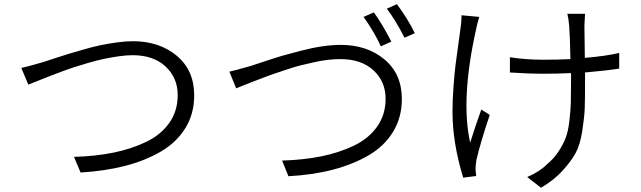

<svg xmlns="http://www.w3.org/2000/svg" viewBox="-20 -840 3040 911"><path d="M114.3 -438.5 81.1 -517.6Q98.6 -520.5 186.5 -545.9Q195.3 -548.8 236.8 -562.5Q278.3 -576.2 304.2 -584Q330.1 -591.8 376 -605Q421.9 -618.2 457 -625.5Q492.2 -632.8 534.2 -638.7Q576.2 -644.5 610.4 -644.5Q735.4 -644.5 818.4 -575.7Q901.4 -506.8 901.4 -387.7Q901.4 -299.8 859.4 -231.9Q817.4 -164.1 742.7 -120.6Q668 -77.1 572.8 -52.7Q477.5 -28.3 362.3 -21.5L331.1 -95.7Q432.6 -98.6 517.6 -115.7Q602.5 -132.8 672.9 -166.5Q743.2 -200.2 783.2 -256.8Q823.2 -313.5 823.2 -388.7Q823.2 -470.7 765.6 -524.4Q708 -578.1 609.4 -578.1Q579.1 -578.1 542.5 -572.8Q505.9 -567.4 473.1 -560.5Q440.4 -553.7 398.4 -541.5Q356.4 -529.3 328.1 -520Q299.8 -510.7 258.8 -495.1Q217.8 -479.5 200.2 -472.7Q182.6 -465.8 148.9 -452.1Q115.2 -438.5 114.3 -438.5Z M1705.1 -759.8 1753.9 -781.2Q1791 -730.5 1836.9 -642.6L1787.1 -620.1Q1755.9 -688.5 1705.1 -759.8ZM1815.4 -798.8 1863.3 -820.3Q1916 -749 1948.2 -682.6L1899.4 -661.1Q1856.4 -745.1 1815.4 -798.8ZM1100.6 -420.9 1068.4 -500Q1085 -502.9 1173.8 -528.3Q1176.8 -529.3 1233.9 -548.3Q1291 -567.4 1321.8 -576.2Q1352.5 -585 1407.2 -599.1Q1461.9 -613.3 1508.8 -620.1Q1555.7 -627 1596.7 -627Q1721.7 -627 1804.2 -558.1Q1886.7 -489.3 1886.7 -370.1Q1886.7 -283.2 1845.2 -214.8Q1803.7 -146.5 1729 -103Q1654.3 -59.6 1558.6 -34.7Q1462.9 -9.8 1348.6 -3.9L1318.4 -78.1Q1418.9 -81.1 1503.9 -98.1Q1588.9 -115.2 1659.2 -148.9Q1729.5 -182.6 1769.5 -239.3Q1809.6 -295.9 1809.6 -371.1Q1809.6 -453.1 1752 -506.3Q1694.3 -559.6 1594.7 -559.6Q1568.4 -559.6 1537.6 -556.2Q1506.8 -552.7 1473.6 -545.4Q1440.4 -538.1 1410.2 -530.8Q1379.9 -523.4 1343.8 -511.2Q1307.6 -499 1282.7 -490.7Q1257.8 -482.4 1223.6 -469.2Q1189.5 -456.1 1174.3 -450.2Q1159.2 -444.3 1130.9 -433.1Q1102.5 -421.9 1100.6 -420.9Z M2169.9 -767.6 2253.9 -759.8Q2244.1 -727.5 2238.3 -698.2Q2165 -367.2 2210.9 -163.1Q2234.4 -239.3 2263.7 -320.3L2303.7 -294.9Q2258.8 -161.1 2240.2 -80.1Q2236.3 -52.7 2236.3 -37.1Q2239.3 -10.7 2239.3 -4.9L2177.7 2.9Q2127 -163.1 2127 -309.6Q2127 -365.2 2131.8 -430.2Q2136.7 -495.1 2141.6 -533.7Q2146.5 -572.3 2155.3 -634.3Q2164.1 -696.3 2165 -705.1Q2169.9 -733.4 2169.9 -767.6ZM2918 -588.9V-514.6Q2858.4 -504.9 2755.9 -496.1V-463.9Q2755.9 -460.9 2755.9 -455.1Q2755.9 -368.2 2754.4 -326.2Q2752.9 -284.2 2742.7 -218.3Q2732.4 -152.3 2710.9 -113.3Q2689.5 -74.2 2648.4 -29.3Q2607.4 15.6 2546.9 50.8L2481.4 0Q2539.1 -24.4 2574.2 -59.6Q2607.4 -86.9 2629.4 -120.1Q2651.4 -153.3 2663.6 -184.6Q2675.8 -215.8 2681.6 -266.1Q2687.5 -316.4 2688.5 -354.5Q2689.5 -392.6 2689.5 -463.9V-493.2Q2625 -490.2 2560.5 -490.2Q2483.4 -490.2 2399.4 -496.1V-568.4Q2472.7 -556.6 2559.6 -556.6Q2623 -556.6 2686.5 -559.6Q2684.6 -663.1 2680.7 -716.8Q2677.7 -752.9 2671.9 -774.4H2755.9Q2754.9 -768.6 2752.9 -717.8Q2752.9 -710 2754.9 -565.4Q2857.4 -574.2 2918 -588.9Z"/></svg>

Font: Gen Shin Gothic Normal
Style: Regular
Weight: 300
Designer: [Source Han Sans]
Ryoko NISHIZUKA  (kana & ideographs); Paul D. Hunt (Latin, Greek & Cyrillic); Wenlong ZHANG  (bopomofo
Version: Version 1.002.20150607